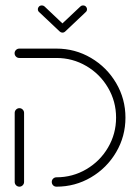

<svg xmlns="http://www.w3.org/2000/svg" viewBox="-20 -701 519 721"><path d="M53 -294.8Q60 -294.8 65.2 -289.6Q70.4 -284.4 70.4 -277V-17.8Q70.4 -10.4 65.2 -5.2Q60 0 53 0Q45.6 0 40.4 -5.2Q35.2 -10.4 35.2 -17.8V-277Q35.2 -284.4 40.4 -289.6Q45.6 -294.8 53 -294.8ZM174.4 -17.8Q174.4 -25.2 179.6 -30.2Q184.8 -35.2 191.9 -35.2Q252.6 -35.2 304.1 -65.4Q355.6 -95.6 385.7 -147Q415.9 -198.5 415.9 -259.3Q415.9 -320 385.7 -371.5Q355.6 -423 304.1 -453.1Q252.6 -483.3 191.9 -483.3H52.6Q45.2 -483.3 40 -488.5Q34.8 -493.7 34.8 -501.1Q34.8 -508.1 40 -513.3Q45.2 -518.5 52.6 -518.5H191.9Q262.2 -518.5 321.7 -483.5Q381.1 -448.5 416.1 -389.1Q451.1 -329.6 451.1 -259.3Q451.1 -188.9 416.1 -129.4Q381.1 -70 321.7 -35Q262.2 0 191.9 0Q184.4 0 179.4 -5.2Q174.4 -10.4 174.4 -17.8ZM122.2 -666.3Q122.2 -672.2 126.5 -676.5Q130.7 -680.7 137 -680.7Q142.6 -680.7 147 -677L224.4 -603.7Q229.3 -599.6 229.3 -593.3Q229.3 -587.4 225 -583Q220.7 -578.5 214.4 -578.5Q208.5 -578.5 204.4 -582.6L127 -655.6Q122.2 -659.6 122.2 -666.3ZM291.9 -680.7Q298.1 -680.7 302.4 -676.5Q306.7 -672.2 306.7 -666.3Q306.7 -659.6 301.9 -655.6L225.2 -583L205.2 -604.4L281.9 -676.7Q285.9 -680.7 291.9 -680.7Z"/></svg>

Font: 26F Galaxy Sans Light
Style: Regular
Weight: 300
Designer: C₂₉H₂₅N₃O₅
Version: Version 1.100